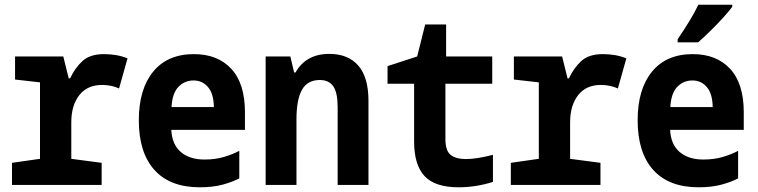

<svg xmlns="http://www.w3.org/2000/svg" viewBox="-20 -786 3220 816"><path d="M31 0V-94L150 -111V-436L44 -448V-546H249L272 -453H278Q299 -498 331 -527Q363 -556 422 -556Q447 -556 472 -552Q497 -548 522 -538L486 -410Q471 -417 452.5 -421Q434 -425 414 -425Q351 -425 317 -381.5Q283 -338 283 -266V-111L412 -94V0Z M829 10Q703 10 636.5 -63.5Q570 -137 570 -275Q570 -407 631 -481.5Q692 -556 804 -556Q905 -556 963 -493.5Q1021 -431 1021 -309V-234H708Q711 -172 748.5 -140Q786 -108 849 -108Q895 -108 932 -119Q969 -130 997 -145V-28Q969 -13 927 -1.5Q885 10 829 10ZM889 -331Q888 -388 864 -416Q840 -444 803 -444Q764 -444 738 -416.5Q712 -389 709 -331Z M1109 0V-546H1214L1230 -478H1236Q1257 -516 1293 -536.5Q1329 -557 1380 -557Q1459 -557 1502.5 -507.5Q1546 -458 1546 -357V0H1415V-331Q1415 -392 1396.5 -419Q1378 -446 1339 -446Q1287 -446 1263.5 -404.5Q1240 -363 1240 -279V0Z M1929 10Q1829 10 1784.5 -37.5Q1740 -85 1740 -184V-430H1627V-505L1753 -546L1787 -682H1876V-546H2072V-430H1873V-195Q1873 -145 1895.5 -127.5Q1918 -110 1960 -110Q2006 -110 2075 -128V-13Q2003 10 1929 10Z M2151 0V-94L2270 -111V-436L2164 -448V-546H2369L2392 -453H2398Q2419 -498 2451 -527Q2483 -556 2542 -556Q2567 -556 2592 -552Q2617 -548 2642 -538L2606 -410Q2591 -417 2572.5 -421Q2554 -425 2534 -425Q2471 -425 2437 -381.5Q2403 -338 2403 -266V-111L2532 -94V0Z M2949 10Q2823 10 2756.5 -63.5Q2690 -137 2690 -275Q2690 -407 2751 -481.5Q2812 -556 2924 -556Q3025 -556 3083 -493.5Q3141 -431 3141 -309V-234H2828Q2831 -172 2868.5 -140Q2906 -108 2969 -108Q3015 -108 3052 -119Q3089 -130 3117 -145V-28Q3089 -13 3047 -1.5Q3005 10 2949 10ZM3009 -331Q3008 -388 2984 -416Q2960 -444 2923 -444Q2884 -444 2858 -416.5Q2832 -389 2829 -331ZM2860 -619Q2885 -656 2908.5 -694Q2932 -732 2948 -766H3092V-757Q3078 -738 3052.5 -710Q3027 -682 2998.5 -654Q2970 -626 2947 -606H2860Z"/></svg>

Font: Noto Sans Mono Condensed
Style: Bold
Weight: 700
Width: 3
Designer: Monotype Design Team
Foundry: Monotype Imaging Inc.
Version: Version 2.014